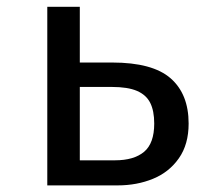

<svg xmlns="http://www.w3.org/2000/svg" viewBox="-20 -561 655 581"><path d="M221.5 -540.5V-371.8H319.5Q441.5 -371.8 496.2 -324.1Q550.8 -276.4 550.8 -187.2Q550.8 -124.1 521.3 -82.1Q491.8 -40 443.1 -20Q394.4 0 335.9 0H123.1V-540.5ZM221.5 -297.9V-75.9H328.2Q385.1 -75.9 415.9 -101.5Q446.7 -127.2 446.7 -187.2Q446.7 -225.6 434.6 -249.7Q422.6 -273.8 394.6 -285.9Q366.7 -297.9 318.5 -297.9Z"/></svg>

Font: Fira Code Fixed Retina
Style: Regular
Weight: 450
Monospace: yes
Designer: Carrois Corporate, Edenspiekermann AG, Nikita Prokopov
Foundry: Carrois Corporate, Edenspiekermann AG, Nikita Prokopov
Version: Version 5.002